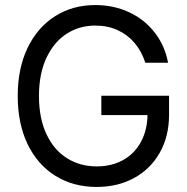

<svg xmlns="http://www.w3.org/2000/svg" viewBox="-20 -737 749 767"><path d="M360.4 -634.8Q296.9 -634.8 246.1 -602.1Q195.3 -569.3 165.5 -505.9Q135.7 -442.4 135.7 -353.5Q135.7 -264.6 165.5 -201.2Q195.3 -137.7 247.6 -105Q299.8 -72.3 366.2 -72.3Q426.8 -72.3 472.7 -98.1Q518.6 -124 543.9 -171.9Q569.3 -219.7 569.3 -282.2L595.7 -277.3H384.8V-354.5H655.3V-278.3Q655.3 -192.4 618.2 -127Q581.1 -61.5 515.6 -25.9Q450.2 9.8 366.2 9.8Q272.5 9.8 201.2 -34.7Q129.9 -79.1 90.3 -161.1Q50.8 -243.2 50.8 -353.5Q50.8 -463.9 90.3 -545.9Q129.9 -627.9 200.2 -672.4Q270.5 -716.8 360.4 -716.8Q434.6 -716.8 496.1 -688Q557.6 -659.2 598.1 -606.9Q638.7 -554.7 651.4 -486.3H560.5Q545.9 -532.2 517.6 -565.4Q489.3 -598.6 449.7 -616.7Q410.2 -634.8 360.4 -634.8Z"/></svg>

Font: Pretendard GOV Variable
Style: Regular
Weight: 400
Designer: Base glyphs from Inter by Rasmus Andersson; Hangul glyphs from Noto Sans CJK(Source Han Sans) by Jang Soo-young and Kang
Foundry: Kil Hyung-jin
Version: Version 1.307;Glyphs 3.2 (3192)